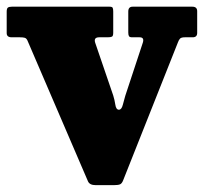

<svg xmlns="http://www.w3.org/2000/svg" viewBox="-24 -540 610 574"><path d="M350.5 -253.5 403 -412.5Q408 -428.5 393.5 -428.5H371Q363.5 -428.5 361.5 -432Q359.5 -435.5 359.5 -443V-505.5Q359.5 -520 372.5 -520H551Q565.5 -520 565.5 -506.5V-441.5Q565.5 -428.5 552 -428.5H528.5Q518 -428.5 514.2 -424.5Q510.5 -420.5 508 -413.5L344 -0.5Q340.5 8.5 335 11Q329.5 13.5 316.5 13.5H262Q244 13.5 239 2L58 -419Q55 -425.5 50 -427Q45 -428.5 35.5 -428.5H11Q-4 -428.5 -4 -441V-505Q-4 -514.5 -0.5 -517.2Q3 -520 11.5 -520H303.5Q311 -520 312.8 -516.8Q314.5 -513.5 314.5 -505.5V-442Q314.5 -432.5 310.8 -430.5Q307 -428.5 297.5 -428.5H272.5Q255.5 -428.5 260.5 -412.5L314.5 -254.5Q318.5 -242 320.8 -227Q323 -212 331.5 -212Q339.5 -212 343.2 -226.8Q347 -241.5 350.5 -253.5Z"/></svg>

Font: Besley* Narrow Heavy
Style: Regular
Weight: 800
Width: 4
Designer: Owen Earl
Foundry: indestructible type*
Version: Version 3.000; ttfautohint (v1.8.3)